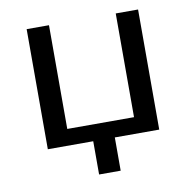

<svg xmlns="http://www.w3.org/2000/svg" viewBox="-72 -556 761 762"><g transform="rotate(-10 308.5 -175.0)"><path d="M267 0H84V-484H174V-66H443V-484H533V0H354V134H267Z"/></g></svg>

Font: Play
Style: Regular
Weight: 400
Designer: Jonas Hecksher (Cyrillic expansion: Cyreal)
Foundry: Jonas Hecksher, Playtype, e-types AS
Version: Version 2.101; ttfautohint (v1.5.65-e2d9)